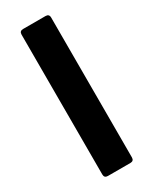

<svg xmlns="http://www.w3.org/2000/svg" viewBox="-185 -746 632 792"><g transform="rotate(-30 131.5 -350.0)"><path d="M61 -17V-683Q61 -700 78 -700H185Q202 -700 202 -683V-17Q202 0 185 0H78Q61 0 61 -17Z"/></g></svg>

Font: Barlow
Style: Bold
Weight: 700
Designer: Jeremy Tribby
Foundry: Jeremy Tribby
Version: Version 1.101 August 23, 2024